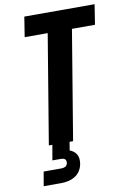

<svg xmlns="http://www.w3.org/2000/svg" viewBox="-102 -796 719 1076"><g transform="rotate(-10 257.5 -257.5)"><path d="M125 0 228 -621H97L115 -735H515L497 -621H366L263 0ZM57 220 71 139H171Q177 139 182.5 138Q188 137 193.5 134.5Q199 132 202.5 126.5Q206 121 207 116Q208 109 207 103Q206 97 202 93Q198 89 191.5 87.5Q185 86 179 86H130L145 0H243L235 48Q247 52 257 60Q267 68 273.5 79Q280 90 281 103.5Q282 117 280 131Q277 151 266 169.5Q255 188 236.5 199.5Q218 211 197.5 215.5Q177 220 157 220Z"/></g></svg>

Font: Iosevka SS18 Heavy
Style: Italic
Weight: 900
Italic angle: -9°
Monospace: yes
Designer: Belleve Invis
Foundry: Belleve Invis
Version: Version 25.1.1; ttfautohint (v1.8.4)